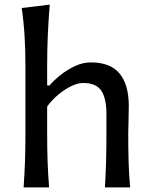

<svg xmlns="http://www.w3.org/2000/svg" viewBox="-20 -809 652 829"><path d="M82 0Q85.9 -58.1 87.9 -112.3Q89.8 -166.5 89.8 -231.9V-523.9Q89.8 -590.3 86.2 -652.3Q82.5 -714.4 73.7 -774.4L194.8 -789.1Q189.5 -725.1 186.5 -659.7Q183.6 -594.2 183.6 -523.9V-439.9H193.8Q212.9 -462.4 241.7 -485.4Q270.5 -508.3 304.2 -523.9Q337.9 -539.6 372.1 -539.6Q456.5 -539.6 496.3 -491.5Q536.1 -443.4 536.1 -351.1Q536.1 -316.9 534.9 -286.4Q533.7 -255.9 533.7 -231.9Q533.7 -166.5 535.2 -112.3Q536.6 -58.1 542 0H433.1Q436.5 -58.1 438 -111.8Q439.5 -165.5 439.5 -227.5V-317.4Q439.5 -383.8 417.5 -417.2Q395.5 -450.7 338.4 -450.7Q315.9 -450.7 287.6 -437Q259.3 -423.3 231.7 -400.4Q204.1 -377.4 183.6 -349.1V-227.5Q183.6 -165.5 185.5 -111.8Q187.5 -58.1 191.9 0Z"/></svg>

Font: Pinar DS1 Medium
Style: Regular
Weight: 500
Designer: Amin Abedi
Version: Version 3.000